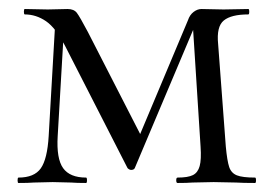

<svg xmlns="http://www.w3.org/2000/svg" viewBox="-20 -406 606 426"><path d="M103 -364 123 -361 108 -104Q105 -54 120 -33Q135 -12 171 -12Q173 -12 173 -6Q173 0 171 0Q150 0 138 -1L97 -2L55 -1Q43 0 21 0Q19 0 19 -6Q19 -12 21 -12Q56 -12 70.5 -32.5Q85 -53 88 -104ZM546 0Q519 0 504 -1L454 -2L407 -1Q395 0 374 0Q371 0 371 -6Q371 -12 374 -12Q397 -12 408 -17.5Q419 -23 423 -37.5Q427 -52 425 -81L407 -363L423 -374L279 -33Q277 -29 271 -29Q267 -29 263 -33L125 -303Q104 -344 82 -359Q60 -374 35 -374Q33 -374 33 -380Q33 -386 35 -386L86 -385L130 -386Q144 -386 150.5 -377.5Q157 -369 175 -335L298 -95L271 -61L397 -361Q401 -373 409.5 -379.5Q418 -386 427 -386L476 -385L531 -386Q533 -386 533 -380Q533 -374 531 -374Q493 -374 476.5 -360.5Q460 -347 464 -308L481 -81Q484 -49 488.5 -35.5Q493 -22 505.5 -17Q518 -12 546 -12Q548 -12 548 -6Q548 0 546 0Z"/></svg>

Font: Cormorant
Style: Regular
Weight: 400
Designer: Christian Thalmann (Catharsis Fonts)
Foundry: Catharsis Fonts
Version: Version 4.000